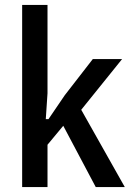

<svg xmlns="http://www.w3.org/2000/svg" viewBox="-20 -760 537 780"><path d="M70 -740H173V-381L166 -276H177L243 -373L357 -520H476L310 -314L487 0H369L237 -249L173 -172V0H70Z"/></svg>

Font: IBM Plex Sans Cond Medm
Style: Regular
Weight: 500
Width: 3
Designer: Mike Abbink, Paul van der Laan, Pieter van Rosmalen
Foundry: Bold Monday
Version: Version 1.3